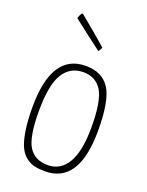

<svg xmlns="http://www.w3.org/2000/svg" viewBox="-140 -802 678 883"><g transform="rotate(20 198.5 -360.5)"><path d="M234 -594Q233 -594 163.5 -647.5Q94 -701 92 -703Q101 -731 109 -731Q110 -731 177.5 -674Q245 -617 247 -614Q237 -594 234 -594ZM38 -248Q38 -510 205 -510Q285 -510 322 -453.5Q359 -397 359 -249Q359 10 193 10Q162 10 140.5 5Q119 0 98.5 -16Q78 -32 65.5 -59.5Q53 -87 45.5 -134.5Q38 -182 38 -248ZM195 -21Q257 -21 291 -78.5Q325 -136 325 -252Q325 -382 295 -430.5Q265 -479 204 -479Q140 -479 106 -424Q72 -369 72 -242Q72 -115 101.5 -68Q131 -21 195 -21Z"/></g></svg>

Font: Yanone Kaffeesatz Thin
Style: Regular
Weight: 250
Designer: Yanone (Cyrillic: Daniel Pouzeot)
Foundry: Yanone
Version: Version 1.003;PS 001.003;hotconv 1.0.88;makeotf.lib2.5.64775